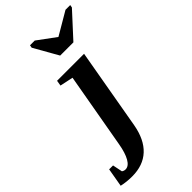

<svg xmlns="http://www.w3.org/2000/svg" viewBox="-409 -780 1068 1068"><g transform="rotate(-45 125.0 -246.0)"><path d="M-48.8 212.9Q-92.3 212.9 -130.9 204.1L-111.8 94.2H-81.1L-69.3 151.9Q-59.6 159.2 -47.4 159.2Q-22 159.2 -3.2 126.5Q15.6 93.8 25.9 34.7L104.5 -410.2L26.4 -426.8L31.7 -459H244.1L160.2 19Q143.1 114.7 90.3 163.8Q37.6 212.9 -48.8 212.9ZM381.3 -705.1 378.4 -689 247.1 -545.9H143.1L62 -689L64.9 -705.1H102.1L209.5 -626L344.2 -705.1Z"/></g></svg>

Font: Liberation Serif
Style: Bold Italic
Weight: 700
Italic angle: -16.333°
Designer: Steve Matteson
Foundry: Ascender Corporation
Version: Version 2.1.5